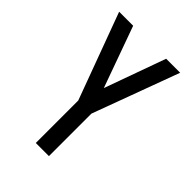

<svg xmlns="http://www.w3.org/2000/svg" viewBox="-215 -832 930 930"><g transform="rotate(45 250.0 -367.5)"><path d="M205 0V-291L41 -735H137L250 -421L363 -735H459L295 -291V0Z"/></g></svg>

Font: Iosevka Bendy Medium
Style: Regular
Weight: 500
Monospace: yes
Designer: Belleve Invis
Foundry: Belleve Invis
Version: Version 30.1.2